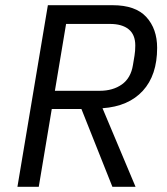

<svg xmlns="http://www.w3.org/2000/svg" viewBox="-20 -718 640 738"><path d="M129 0H47L164 -698H413Q501 -698 542.5 -652.5Q584 -607 584 -534Q584 -429 529 -369Q474 -309 374 -302L501 0H412L293 -299H179ZM363 -369Q414 -369 448.5 -393.5Q483 -418 491 -468L497 -504Q500 -522 500 -543Q500 -585 474.5 -605.5Q449 -626 403 -626H234L191 -369Z"/></svg>

Font: IBM Plex Mono
Style: Italic
Weight: 400
Italic angle: -9°
Monospace: yes
Designer: Mike Abbink, Paul van der Laan, Pieter van Rosmalen
Foundry: Bold Monday
Version: Version 2.3